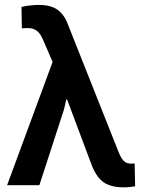

<svg xmlns="http://www.w3.org/2000/svg" viewBox="-20 -765 591 793"><path d="M490.7 8.8Q454.6 8.8 429 -1Q403.3 -10.7 385.5 -33.7Q367.7 -56.6 354 -95.7L256.8 -355L253.9 -354.5L244.6 -314L142.6 0H9.3L197.3 -509.3L156.7 -603Q146.5 -627 132.1 -637.9Q117.7 -648.9 96.7 -648.9Q89.8 -648.9 83.3 -648.7Q76.7 -648.4 70.3 -647.9L68.8 -736.3Q80.6 -739.7 102.1 -742.2Q123.5 -744.6 140.6 -744.6Q189.9 -744.6 217.8 -724.6Q245.6 -704.6 260.7 -663.6L469.7 -137.2Q479.5 -112.8 490.5 -101.1Q501.5 -89.4 519 -89.4Q524.9 -89.4 528.6 -89.4Q532.2 -89.4 536.1 -89.8L538.1 4.4Q528.8 5.9 516.6 7.3Q504.4 8.8 490.7 8.8Z"/></svg>

Font: Roboto Slab LO Medium
Style: Regular
Weight: 500
Designer: Google
Version: Version 2.000